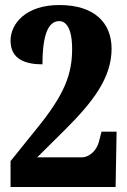

<svg xmlns="http://www.w3.org/2000/svg" viewBox="-20 -744 506 764"><path d="M22 0H440L444 -220H384L375 -185C364 -138 329 -118 307 -118H128L240 -229C348 -337 424 -433 424 -550C424 -654 355 -724 216 -724C84 -724 22 -651 22 -582C22 -507 83 -488 149 -488C149 -611 174 -660 216 -660C243 -660 267 -631 267 -549C267 -448 236 -368 130 -237L22 -103Z"/></svg>

Font: Noto Serif Myanmar ExtraCondensed Black
Style: Regular
Weight: 900
Width: 2
Designer: Ben Mitchell and the Monotype Design Team
Foundry: Monotype Imaging Inc.
Version: Version 2.106